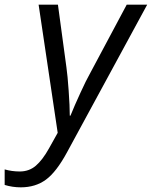

<svg xmlns="http://www.w3.org/2000/svg" viewBox="-116 -555 645 815"><path d="M47.9 -535.2H129.9L166 -269Q170.9 -235.4 175.5 -169.7Q180.2 -104 180.2 -64H183.1Q200.2 -106.4 225.6 -161.6Q251 -216.8 263.2 -237.8L421.9 -535.2H508.8L168.9 90.8Q123.5 174.8 79.1 207.5Q34.7 240.2 -27.8 240.2Q-63 240.2 -96.2 230V164.1Q-65.4 172.9 -32.2 172.9Q7.8 172.9 36.4 148.2Q64.9 123.5 91.8 75.2L128.9 8.8Z"/></svg>

Font: CAA NEO Sans
Style: Italic
Weight: 400
Italic angle: -12°
Version: Version 1.10